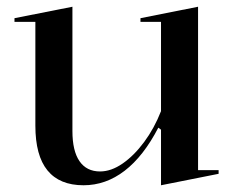

<svg xmlns="http://www.w3.org/2000/svg" viewBox="-20 -535 696 570"><path d="M228 15Q157 15 121 -29Q85 -73 85 -162V-470H23V-481L195 -515V-146Q195 -87 216 -56.5Q237 -26 277 -26Q310 -26 344 -49.5Q378 -73 408 -113.5Q438 -154 458 -205V-470H397V-481L568 -515V-30H629V-19L458 15V-150L450 -156Q406 -71 350 -28Q294 15 228 15Z"/></svg>

Font: Kalnia
Style: Regular
Weight: 400
Designer: Frida Medrano
Foundry: Frida Medrano
Version: Version 1.105